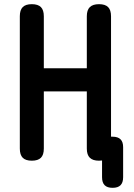

<svg xmlns="http://www.w3.org/2000/svg" viewBox="-20 -760 640 920"><path d="M396 -322H190V-48Q190 -18 176 -4Q162 10 132.5 10Q103 10 89 -4Q75 -18 75 -48V-682Q75 -712 89 -726Q103 -740 132.5 -740Q162 -740 176 -726Q190 -712 190 -682V-433H396V-682Q396 -712 410.5 -726Q425 -740 454.5 -740Q484 -740 498 -726Q512 -712 512 -682V-105H519Q545 -105 557.5 -92.5Q570 -80 570 -55V89Q570 115 557.5 127.5Q545 140 519.5 140Q494 140 481.5 127.5Q469 115 469 89V9Q462 10 454 10Q425 10 410.5 -4Q396 -18 396 -48Z"/></svg>

Font: Maple Mono NL SemiBold
Style: Regular
Weight: 600
Monospace: yes
Designer: subframe7536
Version: Version 7.000